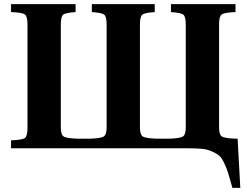

<svg xmlns="http://www.w3.org/2000/svg" viewBox="-20 -712 1184 922"><path d="M33 0V-38Q87 -40 99.5 -49.5Q112 -59 112 -97V-595Q112 -633 99.5 -642.5Q87 -652 33 -654V-692H343V-654Q295 -651 283.5 -641.5Q272 -632 272 -595V-100Q272 -66 285 -57Q298 -48 351 -46H413Q466 -48 479 -57Q492 -66 492 -100V-595Q492 -632 480.5 -641.5Q469 -651 421 -654V-692H723V-654Q675 -651 663.5 -641.5Q652 -632 652 -595V-100Q652 -66 665 -57Q678 -48 731 -46H793Q846 -48 859 -57Q872 -66 872 -100V-595Q872 -632 860.5 -641.5Q849 -651 801 -654V-692H1111V-654Q1057 -652 1044.5 -642.5Q1032 -633 1032 -595V-100Q1032 -66 1045 -57Q1058 -48 1111 -46H1121L1134 190H1096Q1083 143 1076 120Q1069 97 1056.5 71Q1044 45 1032 35Q1020 25 997.5 15Q975 5 948.5 2.5Q922 0 880 0Z"/></svg>

Font: Heuristica
Style: Bold
Weight: 700
Version: Version 1.0.2